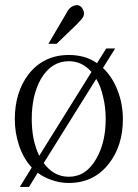

<svg xmlns="http://www.w3.org/2000/svg" viewBox="-20 -700 540 753"><path d="M396.5 -509.8 360.4 -452.1Q336.9 -468.8 309.6 -476.6Q281.2 -484.4 250 -484.4Q150.4 -484.4 90.8 -407.2Q38.1 -336.9 38.1 -232.4Q38.1 -178.7 54.7 -129.9Q71.3 -79.1 104.5 -43L57.6 33.2H93.8L127.9 -22.5Q152.3 -3.9 182.6 5.9Q213.9 17.6 250 17.6Q348.6 17.6 408.2 -59.6Q461.9 -129.9 461.9 -232.4Q461.9 -292 441.4 -344.7Q420.9 -398.4 383.8 -433.6L431.6 -509.8ZM338.9 -418 133.8 -88.9Q119.1 -120.1 111.3 -157.2Q104.5 -193.4 104.5 -233.4Q104.5 -327.1 140.6 -390.6Q181.6 -460 250 -460Q276.4 -460 298.8 -449.2Q320.3 -438.5 338.9 -418ZM151.4 -60.5 357.4 -390.6Q376 -360.4 384.8 -318.4Q394.5 -279.3 394.5 -233.4Q394.5 -140.6 357.4 -77.1Q317.4 -6.8 250 -6.8Q218.8 -6.8 193.4 -21.5Q169.9 -35.2 151.4 -60.5ZM169.9 -528.3H202.1L285.2 -608.4V-609.4Q303.7 -627 307.6 -636.7Q313.5 -651.4 301.8 -668.9Q290 -684.6 270.5 -677.7Q250 -670.9 239.3 -646.5Z"/></svg>

Font: BatangChe
Style: Regular
Weight: 400
Monospace: yes
Version: Version 2.21